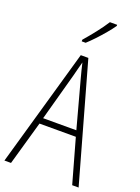

<svg xmlns="http://www.w3.org/2000/svg" viewBox="-174 -1023 800 1097"><g transform="rotate(20 225.5 -474.5)"><path d="M412 0 337 -267H116L40 0H0L204 -715H250L451 0ZM249 -591Q243 -614 237.5 -635Q232 -656 227 -679Q221 -657 215.5 -636Q210 -615 204 -591L125 -303H327ZM340 -942Q324 -919 300.5 -891Q277 -863 252 -836.5Q227 -810 206 -791H182V-801Q214 -838 243.5 -875.5Q273 -913 296 -949H340Z"/></g></svg>

Font: Noto Sans Lao Looped Condensed ExtraLight
Style: Regular
Weight: 200
Width: 3
Designer: Mark Frömberg, Ben Mitchell
Foundry: The Fontpad Ltd
Version: Version 1.002; ttfautohint (v1.8.4.7-5d5b)